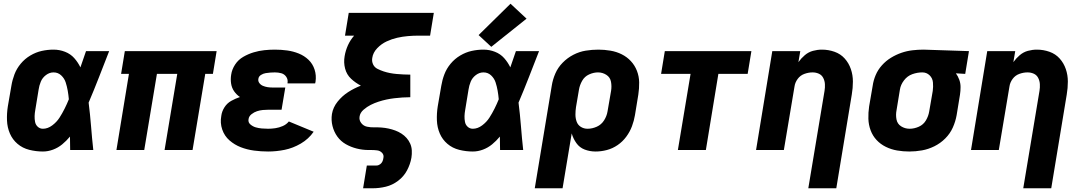

<svg xmlns="http://www.w3.org/2000/svg" viewBox="-20 -804 5800 1029"><path d="M210 8Q237 8 264 -2Q291 -12 313.5 -30.5Q336 -49 355 -72Q355 -36 356 0H480Q473 -64 468 -127.5Q463 -191 455 -254Q484 -322 511 -391.5Q538 -461 565 -530H441Q426 -486 411 -443Q398 -470 378 -492.5Q358 -515 328.5 -526.5Q299 -538 267 -538Q235 -538 203.5 -531Q172 -524 142.5 -506.5Q113 -489 91 -462.5Q69 -436 57.5 -405.5Q46 -375 41 -344L22 -234Q16 -196 17.5 -158.5Q19 -121 33 -88.5Q47 -56 74 -33Q101 -10 137 -1Q173 8 210 8ZM210 -114Q194 -114 182.5 -124.5Q171 -135 168 -150.5Q165 -166 165.5 -182Q166 -198 169 -214L187 -324Q190 -345 198.5 -366Q207 -387 226 -401.5Q245 -416 267 -416Q291 -416 308 -400Q325 -384 332 -362.5Q339 -341 343 -318Q347 -295 349 -272Q339 -247 326.5 -222Q314 -197 299 -173.5Q284 -150 260 -132Q236 -114 210 -114Z M604 0H753L821 -408H930L862 0H1012L1080 -408H1121L1141 -530H649L629 -408H671Z M1417 8Q1461 8 1505.5 -1Q1550 -10 1592 -34.5Q1634 -59 1661 -98L1528 -153Q1515 -137 1495.5 -128.5Q1476 -120 1456 -117Q1436 -114 1417 -114Q1400 -114 1383 -115.5Q1366 -117 1350.5 -121.5Q1335 -126 1322 -137Q1309 -148 1312 -165Q1314 -181 1328 -192Q1342 -203 1357.5 -208Q1373 -213 1388.5 -214.5Q1404 -216 1420 -216H1489L1509 -335H1439Q1426 -335 1413.5 -337Q1401 -339 1389 -344Q1377 -349 1369.5 -359.5Q1362 -370 1365 -383Q1367 -395 1379 -402.5Q1391 -410 1403.5 -412Q1416 -414 1428.5 -415Q1441 -416 1453 -416Q1471 -416 1487.5 -411.5Q1504 -407 1514 -392.5Q1524 -378 1521 -360V-357H1669Q1670 -362 1671 -366Q1676 -400 1666 -431Q1656 -462 1633.5 -483.5Q1611 -505 1581.5 -517Q1552 -529 1519.5 -533.5Q1487 -538 1453 -538Q1425 -538 1396.5 -535Q1368 -532 1339.5 -523.5Q1311 -515 1284 -499.5Q1257 -484 1240 -458Q1223 -432 1219 -404Q1215 -380 1218.5 -356.5Q1222 -333 1235 -314.5Q1248 -296 1266 -284Q1242 -276 1219.5 -263.5Q1197 -251 1183 -229Q1169 -207 1166 -183Q1159 -145 1171 -110Q1183 -75 1210 -51.5Q1237 -28 1270.5 -15Q1304 -2 1341.5 3Q1379 8 1417 8Z M1926 205H1978Q2013 205 2048 196.5Q2083 188 2113.5 165Q2144 142 2161.5 109Q2179 76 2185 41Q2188 22 2187 2.5Q2186 -17 2178.5 -34Q2171 -51 2159 -64.5Q2147 -78 2131.5 -88Q2116 -98 2098.5 -104.5Q2081 -111 2062.5 -115Q2044 -119 2024.5 -120.5Q2005 -122 1985.5 -121.5Q1966 -121 1947 -125Q1928 -129 1916 -144.5Q1904 -160 1907 -179Q1910 -200 1928.5 -216Q1947 -232 1967 -242Q1987 -252 2008.5 -259Q2030 -266 2051 -270.5Q2072 -275 2093.5 -277.5Q2115 -280 2136.5 -281.5Q2158 -283 2179 -283V-298V-334V-389V-404Q2161 -404 2142.5 -405Q2124 -406 2106 -407.5Q2088 -409 2070 -412.5Q2052 -416 2035.5 -421.5Q2019 -427 2003 -435Q1987 -443 1979.5 -459Q1972 -475 1975 -493Q1979 -522 2001.5 -545.5Q2024 -569 2052 -582Q2080 -595 2108.5 -601.5Q2137 -608 2166 -610.5Q2195 -613 2224 -613H2285L2305 -735H1849L1829 -613H1878Q1857 -589 1844.5 -561Q1832 -533 1827 -503Q1821 -469 1829.5 -436.5Q1838 -404 1861.5 -382Q1885 -360 1914 -345Q1878 -331 1846 -310.5Q1814 -290 1789.5 -259.5Q1765 -229 1759 -193Q1754 -160 1762 -128.5Q1770 -97 1788 -72Q1806 -47 1833 -31.5Q1860 -16 1891.5 -8Q1923 0 1956 0Q1960 0 1963.5 0Q1967 0 1971 0Q1987 0 2002 2Q2017 4 2027.5 15Q2038 26 2035 41Q2035 41 2035 41Q2035 41 2035 41Q2035 41 2035 41Q2035 41 2035 41Q2034 51 2030 60.5Q2026 70 2017 76.5Q2008 83 1998 83H1946Z M2514 8Q2541 8 2568 -2Q2595 -12 2617.5 -30.5Q2640 -49 2659 -72Q2659 -36 2660 0H2784Q2777 -64 2772 -127.5Q2767 -191 2759 -254Q2788 -322 2815 -391.5Q2842 -461 2869 -530H2745Q2730 -486 2715 -443Q2702 -470 2682 -492.5Q2662 -515 2632.5 -526.5Q2603 -538 2571 -538Q2539 -538 2507.5 -531Q2476 -524 2446.5 -506.5Q2417 -489 2395 -462.5Q2373 -436 2361.5 -405.5Q2350 -375 2345 -344L2326 -234Q2320 -196 2321.5 -158.5Q2323 -121 2337 -88.5Q2351 -56 2378 -33Q2405 -10 2441 -1Q2477 8 2514 8ZM2514 -114Q2498 -114 2486.5 -124.5Q2475 -135 2472 -150.5Q2469 -166 2469.5 -182Q2470 -198 2473 -214L2491 -324Q2494 -345 2502.5 -366Q2511 -387 2530 -401.5Q2549 -416 2571 -416Q2595 -416 2612 -400Q2629 -384 2636 -362.5Q2643 -341 2647 -318Q2651 -295 2653 -272Q2643 -247 2630.5 -222Q2618 -197 2603 -173.5Q2588 -150 2564 -132Q2540 -114 2514 -114ZM2613 -553 2802 -704 2716 -784 2545 -616Z M2846 205H2995L3044 -89Q3052 -61 3069 -37Q3086 -13 3113.5 -2.5Q3141 8 3172 8Q3202 8 3232.5 0Q3263 -8 3290 -26.5Q3317 -45 3336.5 -71.5Q3356 -98 3367 -127.5Q3378 -157 3383 -187L3401 -297Q3406 -330 3405.5 -362.5Q3405 -395 3393.5 -424.5Q3382 -454 3361 -476.5Q3340 -499 3312 -513Q3284 -527 3251.5 -532.5Q3219 -538 3187 -538Q3153 -538 3119 -532.5Q3085 -527 3053 -510.5Q3021 -494 2995.5 -468Q2970 -442 2956 -409.5Q2942 -377 2937 -344ZM3129 -114Q3109 -114 3093 -124Q3077 -134 3070.5 -152Q3064 -170 3064 -190Q3064 -210 3067 -230L3083 -324Q3087 -348 3100 -371Q3113 -394 3137 -405Q3161 -416 3185 -416Q3209 -416 3229.5 -403Q3250 -390 3254.5 -366Q3259 -342 3255 -317L3236 -207Q3232 -182 3217.5 -159Q3203 -136 3178.5 -125Q3154 -114 3129 -114Z M3613 0H3763L3830 -408H3987L4007 -530H3543L3523 -408H3681Z M4312 205H4462L4545 -297Q4551 -332 4551 -367Q4551 -402 4540 -434Q4529 -466 4507 -490.5Q4485 -515 4452.5 -526.5Q4420 -538 4385 -538Q4361 -538 4337 -531.5Q4313 -525 4293.5 -508.5Q4274 -492 4259 -471L4269 -530H4119L4032 0H4181L4238 -340Q4241 -362 4255 -381Q4269 -400 4291 -408Q4313 -416 4335 -416Q4353 -416 4368.5 -409Q4384 -402 4392 -386.5Q4400 -371 4401 -353Q4402 -335 4399 -317Z M4853 8Q4887 8 4921 2Q4955 -4 4987.5 -20Q5020 -36 5046 -62Q5072 -88 5086.5 -120.5Q5101 -153 5107 -187L5125 -297Q5128 -317 5128 -337.5Q5128 -358 5121 -377Q5114 -396 5103 -411L5153 -408L5173 -530L4930 -538H4929Q4900 -538 4870 -534.5Q4840 -531 4811 -521Q4782 -511 4755 -494.5Q4728 -478 4706.5 -454Q4685 -430 4673 -401.5Q4661 -373 4657 -344L4638 -234Q4633 -200 4634 -167.5Q4635 -135 4646 -105.5Q4657 -76 4678 -53.5Q4699 -31 4727.5 -17Q4756 -3 4788 2.5Q4820 8 4853 8ZM4855 -114Q4830 -114 4809.5 -127Q4789 -140 4784.5 -164.5Q4780 -189 4785 -214L4803 -324Q4807 -350 4825 -373.5Q4843 -397 4869.5 -406.5Q4896 -416 4923 -416Q4946 -416 4962 -400.5Q4978 -385 4980 -362Q4982 -339 4979 -317L4960 -207Q4956 -182 4942.5 -159Q4929 -136 4904.5 -125Q4880 -114 4855 -114Z M5464 205H5614L5697 -297Q5703 -332 5703 -367Q5703 -402 5692 -434Q5681 -466 5659 -490.5Q5637 -515 5604.5 -526.5Q5572 -538 5537 -538Q5513 -538 5489 -531.5Q5465 -525 5445.5 -508.5Q5426 -492 5411 -471L5421 -530H5271L5184 0H5333L5390 -340Q5393 -362 5407 -381Q5421 -400 5443 -408Q5465 -416 5487 -416Q5505 -416 5520.5 -409Q5536 -402 5544 -386.5Q5552 -371 5553 -353Q5554 -335 5551 -317Z"/></svg>

Font: Iosevka Sparkle Heavy
Style: Italic
Weight: 900
Italic angle: -9°
Designer: Belleve Invis
Foundry: Belleve Invis
Version: Version 4.5.0; ttfautohint (v1.8.3)